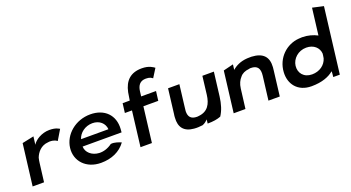

<svg xmlns="http://www.w3.org/2000/svg" viewBox="-52 -1361 3612 1977"><g transform="rotate(-20 1754.0 -373.0)"><path d="M523 -461C510 -467 484 -488 413 -488C328 -488 252 -438 227 -394L238 -482L110 -455L54 0H179L204 -201C206 -220 210 -239 214 -257C234 -310 280 -368 358 -373C363 -374 369 -375 375 -375C429 -375 449 -357 457 -351Z M678 -210H1105C1106 -222 1108 -234 1108 -246C1118 -395 1021 -495 864 -495C701 -495 569 -382 552 -241C535 -101 638 13 801 13C916 13 1012 -29 1072 -112C1051 -121 1002 -142 960 -136C912 -101 863 -87 817 -89C737 -93 679 -146 678 -210ZM989 -287H689C707 -349 772 -402 854 -402C931 -402 984 -353 989 -287Z M1660 -716C1644 -727 1607 -759 1524 -759C1403 -759 1335 -696 1310 -576C1305 -549 1300 -520 1296 -489H1218L1205 -386H1283L1236 0H1361L1408 -386H1571L1584 -489H1421L1428 -545C1436 -605 1464 -645 1528 -645C1573 -645 1587 -632 1601 -622Z M1710 -473 1677 -203C1675 -190 1673 -177 1673 -165C1665 -61 1712 0 1820 9C1851 12 1883 10 1914 6C1939 -3 1958 -19 1974 -36L1969 8C2031 8 2078 0 2115 -15C2150 -68 2170 -133 2180 -213L2212 -473H2086L2062 -274C2050 -176 2010 -107 1911 -97C1905 -96 1899 -95 1892 -95C1824 -95 1798 -129 1800 -190C1801 -207 1804 -225 1806 -243L1834 -473Z M2762 0 2795 -270C2797 -283 2798 -295 2799 -308C2807 -418 2754 -479 2627 -485C2612 -485 2595 -485 2580 -484C2507 -479 2453 -452 2415 -418L2422 -476L2312 -449L2257 0H2386L2413 -216C2419 -264 2437 -301 2462 -328C2483 -355 2517 -371 2561 -375C2567 -377 2573 -378 2580 -378C2654 -378 2680 -338 2670 -260L2638 0Z M3107 13C3224 13 3304 -20 3352 -62C3354 -47 3349 -12 3348 0H3420L3508 -719L3387 -746L3351 -454C3305 -478 3248 -495 3186 -495C3172 -495 3162 -494 3150 -493C3013 -483 2895 -374 2886 -221C2878 -94 2955 13 3107 13ZM3189 -380C3271 -380 3323 -329 3328 -266C3327 -259 3327 -252 3326 -246C3325 -235 3322 -225 3321 -215C3301 -147 3237 -100 3154 -100C3064 -100 3014 -164 3023 -241C3032 -316 3100 -380 3189 -380Z"/></g></svg>

Font: Bluebird
Style: ExtObl
Weight: 400
Designer: Jasper
Foundry: Cannot Into Space Fonts
Version: Version 0.98